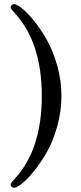

<svg xmlns="http://www.w3.org/2000/svg" viewBox="-20 -725 391 926"><path d="M31.2 166Q31.2 158.2 49.8 138.7Q181.6 -2.9 181.6 -262.2Q181.6 -521.5 49.8 -663.1Q31.2 -683.6 31.2 -689.5Q31.2 -695.3 36.1 -700.2Q41 -705.1 46.9 -705.1Q60.5 -705.1 86.4 -684.6Q112.3 -664.1 145 -623.5Q177.7 -583 207 -530.8Q236.3 -478.5 256.3 -407.2Q276.4 -335.9 276.4 -262.7Q276.4 -189.5 256.3 -117.2Q236.3 -44.9 207 6.8Q177.7 58.6 145 99.1Q112.3 139.6 86.4 160.2Q60.5 180.7 46.9 180.7Q41 180.7 36.1 175.8Q31.2 170.9 31.2 166Z"/></svg>

Font: Monomakh Unicode TT
Style: Medium
Weight: 500
Designer: Alexey Kryukov, Aleksandr Andreev
Version: Version 1.1